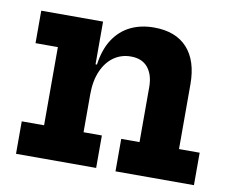

<svg xmlns="http://www.w3.org/2000/svg" viewBox="-66 -645 873 728"><g transform="rotate(10 370.0 -281.0)"><path d="M276.5 -125H347V0H38.5V-125H124.5V-426H38.5V-551H276.5ZM492 -125V-336.5Q492 -383.5 469.8 -411.2Q447.5 -439 404 -439Q367 -439 338.2 -418.8Q309.5 -398.5 293 -360.8Q276.5 -323 276.5 -271L250 -386.5H282Q290 -445 315.2 -484Q340.5 -523 380.2 -542.8Q420 -562.5 471.5 -562.5Q555 -562.5 599.5 -513.8Q644 -465 644 -374V-125H723.5V0H421.5V-125Z"/></g></svg>

Font: Hepta Slab
Style: Bold
Weight: 700
Designer: Michael LaGattuta
Foundry: Michael LaGattuta
Version: Version 1.100